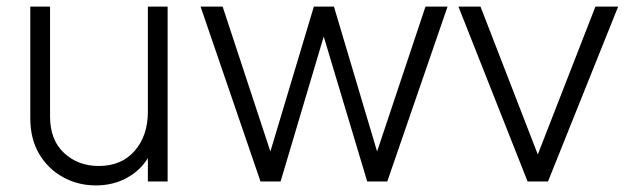

<svg xmlns="http://www.w3.org/2000/svg" viewBox="-20 -551 1913 583"><path d="M271 12Q217 12 171.5 -13Q126 -38 99 -83.5Q72 -129 72 -192V-531H132V-197Q132 -126 174.5 -86.5Q217 -47 280 -47Q349 -47 389 -93Q429 -139 429 -212V-531H489V0H429V-71Q406 -33 364.5 -10.5Q323 12 271 12Z M771 0 589 -531H656L801 -91L933 -531H994L1125 -91L1272 -531H1339L1156 0H1095L963 -440L832 0Z M1582 0 1372 -531H1439L1613 -82L1788 -531H1857L1644 0Z"/></svg>

Font: Plus Jakarta Sans Light
Style: Regular
Weight: 300
Designer: Gumpita Rahayu
Foundry: Tokotype
Version: Version 2.006; ttfautohint (v1.8.4.7-5d5b)